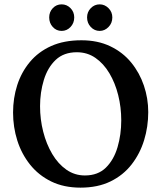

<svg xmlns="http://www.w3.org/2000/svg" viewBox="-20 -853 741 882"><path d="M354 -668Q429 -668 486.5 -640.5Q544 -613 582.5 -566Q621 -519 641 -460Q661 -401 661 -338Q661 -271 642 -209Q623 -147 584.5 -97.5Q546 -48 487.5 -19.5Q429 9 350 9Q273 9 215 -19.5Q157 -48 118 -97Q79 -146 59.5 -207.5Q40 -269 40 -336Q40 -402 59 -461.5Q78 -521 117 -568Q156 -615 215 -641.5Q274 -668 354 -668ZM333 -613Q273 -613 236 -578Q199 -543 181.5 -486Q164 -429 164 -365Q164 -305 178.5 -248Q193 -191 220 -145.5Q247 -100 285 -73.5Q323 -47 370 -47Q430 -47 466.5 -83Q503 -119 520 -177Q537 -235 537 -300Q537 -360 523 -416Q509 -472 482.5 -516.5Q456 -561 418.5 -587Q381 -613 333 -613ZM263 -711Q239 -711 222.5 -729Q206 -747 206 -773Q206 -798 222.5 -815.5Q239 -833 263 -833Q287 -833 304 -815.5Q321 -798 321 -773Q321 -747 304 -729Q287 -711 263 -711ZM438 -711Q414 -711 397 -729Q380 -747 380 -773Q380 -798 397 -815.5Q414 -833 438 -833Q461 -833 478.5 -815.5Q496 -798 496 -773Q496 -747 478.5 -729Q461 -711 438 -711Z"/></svg>

Font: Ruwudu SemiBold
Style: Regular
Weight: 600
Designer: Becca Hirsbrunner Spalinger
Foundry: SIL International
Version: Version 3.000